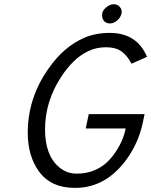

<svg xmlns="http://www.w3.org/2000/svg" viewBox="-20 -888 726 922"><path d="M338.9 14.2Q225.6 14.2 168 -63.5Q113.3 -137.7 113.3 -251Q113.3 -418 213.9 -560.1Q288.1 -665.5 385.7 -707Q439.9 -730 507.8 -730Q637.2 -730 686 -615.2L611.3 -582Q591.3 -621.6 563.2 -641.4Q535.2 -661.1 489 -661.1Q442.9 -661.1 403.6 -642.3Q364.3 -623.5 333 -592.5Q301.8 -561.5 275.4 -521.5Q196.3 -402.3 196.3 -266.6Q196.3 -141.1 264.6 -84.5Q300.8 -54.2 347.7 -54.2Q394.5 -54.2 430.7 -69.1Q466.8 -84 491.7 -106.9Q516.6 -129.9 536.1 -159.7Q571.8 -212.9 583.5 -271H391.6L406.2 -339.8H674.3L665.5 -297.9Q645.5 -204.1 590.8 -127Q490.2 14.2 341.8 14.2ZM552.7 -857.4Q568.4 -842.3 563.5 -822.5Q558.6 -802.7 542 -789.1Q525.4 -775.4 508.3 -775.4Q491.2 -775.4 480.7 -785.9Q470.2 -796.4 470.2 -816.4Q470.2 -836.4 489.3 -852.1Q508.3 -867.7 525.6 -867.7Q543 -867.7 552.7 -857.4Z"/></svg>

Font: Tuffy
Style: Italic
Weight: 400
Italic angle: -12°
Designer: Thatcher Ulrich, Karoly Barta and Michael Everson
Version: Version 001.271